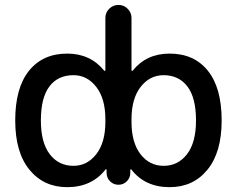

<svg xmlns="http://www.w3.org/2000/svg" viewBox="-20 -774 964 782"><path d="M146.5 -283.2Q146.5 -193.4 182.6 -146Q218.8 -98.6 279.3 -98.6Q335 -98.6 372.1 -146Q409.2 -193.4 409.2 -278.3V-288.1Q409.2 -372.1 372.1 -419.9Q335 -467.8 279.3 -467.8Q215.8 -467.8 181.2 -421.9Q146.5 -376 146.5 -283.2ZM778.3 -283.2Q778.3 -376 743.2 -421.9Q708 -467.8 646.5 -467.8Q589.8 -467.8 552.7 -419.9Q515.6 -372.1 515.6 -288.1V-278.3Q515.6 -193.4 552.2 -146Q588.9 -98.6 646.5 -98.6Q705.1 -98.6 741.7 -146Q778.3 -193.4 778.3 -283.2ZM510.7 -70.3Q510.7 -49.8 496.6 -35.6Q482.4 -21.5 462.4 -21.5Q442.4 -21.5 428.2 -35.6Q414.1 -49.8 414.1 -70.3V-82Q414.1 -84 412.6 -84.5Q411.1 -85 410.2 -84Q353.5 -11.7 253.9 -11.7Q158.2 -11.7 100.1 -82.5Q42 -153.3 42 -283.2Q42 -416 98.1 -485.8Q154.3 -555.7 253.9 -555.7Q347.7 -555.7 404.3 -486.3Q405.3 -484.4 407.2 -485.4Q409.2 -486.3 409.2 -488.3V-701.2Q409.2 -722.7 424.8 -738.3Q440.4 -753.9 462.4 -753.9Q484.4 -753.9 500 -738.3Q515.6 -722.7 515.6 -701.2V-488.3Q515.6 -486.3 517.1 -485.4Q518.6 -484.4 520.5 -486.3Q576.2 -555.7 670.9 -555.7Q770.5 -555.7 826.7 -485.8Q882.8 -416 882.8 -283.2Q882.8 -153.3 824.7 -82.5Q766.6 -11.7 670.9 -11.7Q570.3 -11.7 514.6 -84Q513.7 -85 512.2 -84.5Q510.7 -84 510.7 -82Z"/></svg>

Font: Gen Jyuu Gothic Medium
Style: Regular
Weight: 500
Designer: [Source Han Sans]
Ryoko NISHIZUKA  (kana & ideographs); Paul D. Hunt (Latin, Greek & Cyrillic); Wenlong ZHANG  (bopomofo
Version: Version 1.002.20150607